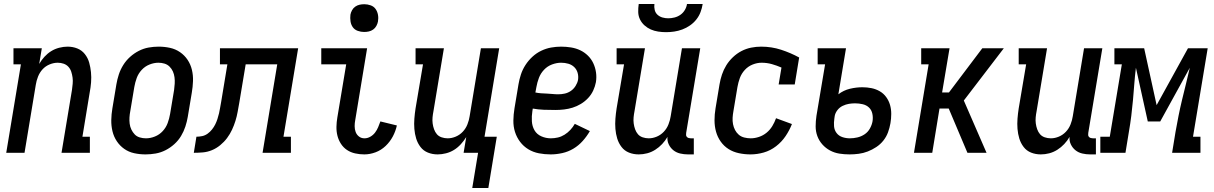

<svg xmlns="http://www.w3.org/2000/svg" viewBox="-20 -760 6040 955"><path d="M11 0 84 -440H47V-520H188L175 -442Q186 -461 201 -477.5Q216 -494 234.5 -505.5Q253 -517 274.5 -522.5Q296 -528 316 -528Q342 -528 364.5 -519Q387 -510 402 -491Q417 -472 423.5 -449Q430 -426 432.5 -401Q435 -376 433 -350.5Q431 -325 426 -299L390 -80H427V0H286L338 -313Q340 -328 341.5 -343.5Q343 -359 341 -374Q339 -389 334.5 -403Q330 -417 320.5 -427.5Q311 -438 297 -443Q283 -448 267 -448Q247 -448 226.5 -439.5Q206 -431 191.5 -415Q177 -399 169 -378.5Q161 -358 158 -338L102 0Z M704 8Q675 8 647.5 2Q620 -4 598 -19.5Q576 -35 561 -57.5Q546 -80 539.5 -107Q533 -134 533.5 -163Q534 -192 539 -221L559 -341Q563 -365 571 -389.5Q579 -414 593 -436.5Q607 -459 627 -477Q647 -495 670.5 -507Q694 -519 719 -523.5Q744 -528 769 -528Q798 -528 825.5 -522Q853 -516 875.5 -500.5Q898 -485 913 -462.5Q928 -440 934.5 -413Q941 -386 940 -357Q939 -328 934 -299L914 -179Q910 -155 902 -130.5Q894 -106 880.5 -83.5Q867 -61 847 -43Q827 -25 803.5 -13Q780 -1 754.5 3.5Q729 8 704 8ZM706 -72Q728 -72 750.5 -81Q773 -90 789.5 -108Q806 -126 814 -148Q822 -170 826 -193L846 -313Q848 -328 849 -344Q850 -360 848 -375.5Q846 -391 840 -404.5Q834 -418 823.5 -428.5Q813 -439 798.5 -443.5Q784 -448 768 -448Q746 -448 723.5 -439Q701 -430 684.5 -412Q668 -394 660 -372Q652 -350 648 -327L628 -207Q625 -192 624 -176Q623 -160 625 -144.5Q627 -129 633.5 -115.5Q640 -102 650 -91.5Q660 -81 675 -76.5Q690 -72 706 -72Z M944 0 957 -80Q971 -80 985.5 -83Q1000 -86 1012.5 -95Q1025 -104 1034.5 -116Q1044 -128 1050.5 -141Q1057 -154 1061.5 -168Q1066 -182 1069.5 -196.5Q1073 -211 1075 -225Q1077 -239 1080 -253L1111 -440H1074V-520H1463L1390 -80H1427V0H1286L1359 -440H1202L1170 -248Q1166 -226 1162 -203.5Q1158 -181 1151 -158.5Q1144 -136 1134 -114.5Q1124 -93 1109.5 -73.5Q1095 -54 1075.5 -38Q1056 -22 1034 -13Q1012 -4 989.5 -2Q967 0 944 0Z M1792 8Q1769 8 1746.5 3Q1724 -2 1706 -14Q1688 -26 1676 -44.5Q1664 -63 1658.5 -84.5Q1653 -106 1653.5 -129.5Q1654 -153 1658 -176L1702 -440H1578V-520H1806L1747 -163Q1744 -148 1744 -132.5Q1744 -117 1749 -103.5Q1754 -90 1765.5 -81Q1777 -72 1793 -72Q1808 -72 1822 -80Q1836 -88 1845.5 -100.5Q1855 -113 1861 -127.5Q1867 -142 1872 -156L1954 -136Q1948 -108 1934 -81.5Q1920 -55 1898 -34Q1876 -13 1848 -2.5Q1820 8 1792 8ZM1791 -601Q1775 -601 1759.5 -606.5Q1744 -612 1735 -624.5Q1726 -637 1723.5 -653.5Q1721 -670 1723 -687Q1725 -698 1731 -709Q1737 -720 1747 -727Q1757 -734 1768.5 -736.5Q1780 -739 1792 -739Q1808 -739 1823.5 -733.5Q1839 -728 1848 -715.5Q1857 -703 1860 -686.5Q1863 -670 1860 -653Q1858 -642 1852 -631Q1846 -620 1836 -613Q1826 -606 1814.5 -603.5Q1803 -601 1791 -601Z M2329 175 2358 0H2286L2299 -78Q2287 -59 2272 -42.5Q2257 -26 2238.5 -14.5Q2220 -3 2198.5 2.5Q2177 8 2157 8Q2131 8 2108.5 -1Q2086 -10 2071.5 -29Q2057 -48 2050 -71Q2043 -94 2041 -119Q2039 -144 2041 -169.5Q2043 -195 2047 -221L2084 -440H2047V-520H2188L2136 -207Q2133 -192 2131.5 -176.5Q2130 -161 2132 -146Q2134 -131 2139 -117Q2144 -103 2153 -92.5Q2162 -82 2176.5 -77Q2191 -72 2207 -72Q2227 -72 2247 -80.5Q2267 -89 2282 -105Q2297 -121 2305 -141.5Q2313 -162 2316 -182L2372 -520H2463L2390 -80H2451L2409 175Z M2719 8Q2689 8 2660.5 2.5Q2632 -3 2608 -17.5Q2584 -32 2567 -54.5Q2550 -77 2541.5 -104Q2533 -131 2533.5 -161Q2534 -191 2539 -221L2559 -341Q2563 -365 2571 -389.5Q2579 -414 2593.5 -436.5Q2608 -459 2628 -477.5Q2648 -496 2672 -507.5Q2696 -519 2721 -523.5Q2746 -528 2771 -528Q2796 -528 2820.5 -524Q2845 -520 2866 -510Q2887 -500 2904 -483.5Q2921 -467 2931 -445.5Q2941 -424 2944.5 -400Q2948 -376 2944 -351Q2940 -330 2930.5 -309.5Q2921 -289 2905 -272Q2889 -255 2869 -243Q2849 -231 2828 -224.5Q2807 -218 2785.5 -215.5Q2764 -213 2743 -213Q2714 -213 2685.5 -214Q2657 -215 2630 -220L2628 -207Q2624 -182 2625.5 -157Q2627 -132 2638.5 -112Q2650 -92 2672.5 -82Q2695 -72 2720 -72Q2737 -72 2754.5 -76Q2772 -80 2788 -90Q2804 -100 2817 -114Q2830 -128 2839 -144L2914 -108Q2899 -82 2878.5 -59Q2858 -36 2832 -20.5Q2806 -5 2776.5 1.5Q2747 8 2719 8ZM2757 -291Q2773 -291 2789 -294.5Q2805 -298 2819 -307.5Q2833 -317 2842.5 -332Q2852 -347 2855 -362Q2858 -381 2853 -398Q2848 -415 2836 -426.5Q2824 -438 2807 -443Q2790 -448 2771 -448Q2749 -448 2726 -439.5Q2703 -431 2686 -413Q2669 -395 2660.5 -372.5Q2652 -350 2648 -327L2643 -300Q2657 -297 2671.5 -296Q2686 -295 2700 -294.5Q2714 -294 2728 -292.5Q2742 -291 2757 -291Z M3157 8Q3131 8 3108.5 -1Q3086 -10 3071.5 -29Q3057 -48 3050 -71Q3043 -94 3041 -119Q3039 -144 3041 -169.5Q3043 -195 3047 -221L3084 -440H3047V-520H3188L3136 -207Q3133 -192 3131.5 -176.5Q3130 -161 3132 -146Q3134 -131 3139 -117Q3144 -103 3153 -92.5Q3162 -82 3176.5 -77Q3191 -72 3207 -72Q3227 -72 3247 -80.5Q3267 -89 3282 -105Q3297 -121 3305 -141.5Q3313 -162 3316 -182L3372 -520H3463L3393 -99Q3392 -93 3392.5 -88Q3393 -83 3396.5 -79Q3400 -75 3405.5 -73.5Q3411 -72 3416 -72H3431V8H3402Q3382 8 3363 3.5Q3344 -1 3329.5 -12.5Q3315 -24 3306.5 -41.5Q3298 -59 3300 -79Q3289 -60 3273.5 -43.5Q3258 -27 3239 -15Q3220 -3 3199 2.5Q3178 8 3157 8ZM3293 -600Q3273 -600 3253.5 -603Q3234 -606 3217 -613.5Q3200 -621 3186 -633.5Q3172 -646 3163.5 -663Q3155 -680 3154.5 -700Q3154 -720 3157 -740H3235Q3233 -725 3236.5 -710.5Q3240 -696 3250.5 -686.5Q3261 -677 3275 -673Q3289 -669 3304 -669Q3319 -669 3335 -673Q3351 -677 3364.5 -686.5Q3378 -696 3386.5 -710.5Q3395 -725 3397 -740H3475Q3472 -720 3464.5 -700Q3457 -680 3443.5 -663Q3430 -646 3412 -633.5Q3394 -621 3374 -613.5Q3354 -606 3333.5 -603Q3313 -600 3293 -600Z M3713 8Q3684 8 3655.5 2Q3627 -4 3604 -18.5Q3581 -33 3565 -55.5Q3549 -78 3541.5 -105Q3534 -132 3534 -161.5Q3534 -191 3539 -221L3559 -341Q3563 -365 3571 -389Q3579 -413 3592.5 -435Q3606 -457 3625.5 -475.5Q3645 -494 3668 -506Q3691 -518 3716 -523Q3741 -528 3766 -528Q3818 -528 3865.5 -512.5Q3913 -497 3955 -474L3933 -340H3853L3867 -424Q3844 -434 3819.5 -441Q3795 -448 3768 -448Q3746 -448 3723.5 -439Q3701 -430 3684.5 -412Q3668 -394 3660 -372Q3652 -350 3648 -327L3628 -207Q3625 -191 3624 -174.5Q3623 -158 3626 -142.5Q3629 -127 3636 -113.5Q3643 -100 3654.5 -90Q3666 -80 3682 -76Q3698 -72 3714 -72Q3734 -72 3755 -79Q3776 -86 3793 -100Q3810 -114 3821.5 -133Q3833 -152 3840 -172L3919 -143Q3907 -112 3887.5 -83Q3868 -54 3840 -32.5Q3812 -11 3779 -1.5Q3746 8 3713 8Z M4206 8Q4179 8 4154.5 4Q4130 0 4108.5 -11.5Q4087 -23 4070.5 -41.5Q4054 -60 4045.5 -83Q4037 -106 4037 -131.5Q4037 -157 4041 -184L4084 -440H4047V-520H4188L4150 -291Q4176 -311 4207.5 -318.5Q4239 -326 4269 -326Q4293 -326 4315 -321.5Q4337 -317 4356 -306Q4375 -295 4388 -277Q4401 -259 4407 -238Q4413 -217 4413 -193.5Q4413 -170 4409 -147Q4405 -124 4397 -102Q4389 -80 4374 -61Q4359 -42 4338.5 -28.5Q4318 -15 4296 -6.5Q4274 2 4251 5Q4228 8 4206 8ZM4207 -72Q4226 -72 4245 -76.5Q4264 -81 4280.5 -92Q4297 -103 4307 -121Q4317 -139 4320 -157Q4323 -176 4319 -194.5Q4315 -213 4302.5 -225Q4290 -237 4271.5 -241.5Q4253 -246 4233 -246Q4218 -246 4202.5 -243.5Q4187 -241 4171.5 -233.5Q4156 -226 4145.5 -212.5Q4135 -199 4132 -184L4130 -170Q4127 -151 4128.5 -132Q4130 -113 4141 -98.5Q4152 -84 4170 -78Q4188 -72 4207 -72Z M4526 0 4599 -440H4562V-520H4703L4666 -300H4700L4866 -520H4973L4774 -260L4887 0H4792L4699 -220H4653L4617 0Z M5157 8Q5131 8 5108.5 -1Q5086 -10 5071.5 -29Q5057 -48 5050 -71Q5043 -94 5041 -119Q5039 -144 5041 -169.5Q5043 -195 5047 -221L5084 -440H5047V-520H5188L5136 -207Q5133 -192 5131.5 -176.5Q5130 -161 5132 -146Q5134 -131 5139 -117Q5144 -103 5153 -92.5Q5162 -82 5176.5 -77Q5191 -72 5207 -72Q5227 -72 5247 -80.5Q5267 -89 5282 -105Q5297 -121 5305 -141.5Q5313 -162 5316 -182L5372 -520H5463L5393 -99Q5392 -93 5392.5 -88Q5393 -83 5396.5 -79Q5400 -75 5405.5 -73.5Q5411 -72 5416 -72H5431V8H5402Q5382 8 5363 3.5Q5344 -1 5329.5 -12.5Q5315 -24 5306.5 -41.5Q5298 -59 5300 -79Q5289 -60 5273.5 -43.5Q5258 -27 5239 -15Q5220 -3 5199 2.5Q5178 8 5157 8Z M5453 0V-80H5500L5560 -440H5523V-520H5671L5733 -237L5889 -520H5987L5914 -80H5951V0H5810L5827 -104Q5834 -144 5842 -184Q5850 -224 5859.5 -263.5Q5869 -303 5879 -343Q5889 -383 5898 -423L5751 -156H5689L5630 -423Q5625 -383 5622 -343Q5619 -303 5615.5 -263.5Q5612 -224 5607 -184Q5602 -144 5595 -104L5578 0Z"/></svg>

Font: Iosevka Curly Slab Medium
Style: Italic
Weight: 500
Italic angle: -9°
Monospace: yes
Designer: Belleve Invis
Foundry: Belleve Invis
Version: Version 22.1.2; ttfautohint (v1.8.4)